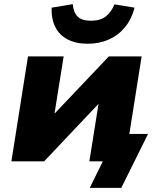

<svg xmlns="http://www.w3.org/2000/svg" viewBox="-20 -778 772 926"><path d="M413 128 476 0H411L432 -132H694L565 128ZM35 0 115 -506H287L243 -231H244L505 -506H663L583 0H411L455 -276H454L193 0ZM403 -567Q346 -567 306 -588Q266 -609 246.5 -648Q227 -687 229 -741L331 -758Q334 -719 354 -698.5Q374 -678 419 -678Q464 -678 490.5 -699Q517 -720 532 -757L629 -741Q615 -686 583 -647Q551 -608 505 -587.5Q459 -567 403 -567Z"/></svg>

Font: Nunito Sans 7pt Black
Style: Italic
Weight: 900
Italic angle: -9°
Version: Version 3.101;gftools[0.9.27]